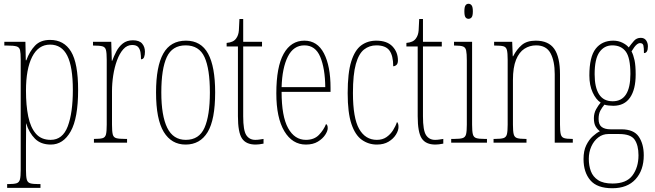

<svg xmlns="http://www.w3.org/2000/svg" viewBox="-20 -758 3478 1020"><path d="M18 240V220H23Q54 220 68 215.5Q82 211 86 195Q90 179 90 144V-441Q90 -476 86.5 -491.5Q83 -507 68 -511.5Q53 -516 18 -516H3V-536H115L117 -438H120Q137 -485 166 -515.5Q195 -546 246 -546Q320 -546 357.5 -484Q395 -422 395 -280Q395 -130 355.5 -60Q316 10 250 10Q197 10 166 -21Q135 -52 119 -102H118Q119 -83 118.5 -52.5Q118 -22 118 14V144Q118 179 122 195Q126 211 140 215.5Q154 220 184 220H195V240ZM249 -15Q313 -15 340 -87Q367 -159 367 -280Q367 -403 337.5 -462Q308 -521 246 -521Q184 -521 151 -456.5Q118 -392 118 -276Q118 -198 130 -139.5Q142 -81 170.5 -48Q199 -15 249 -15Z M479 0V-20H480Q511 -20 525 -24Q539 -28 543 -44Q547 -60 547 -96V-440Q547 -476 543 -492Q539 -508 524 -512Q509 -516 477 -516H474V-536H571L574 -435H576Q585 -459 598 -484.5Q611 -510 632.5 -527Q654 -544 686 -544Q720 -544 735 -526.5Q750 -509 750 -483Q750 -466 745.5 -454.5Q741 -443 729 -443Q729 -462 726.5 -479Q724 -496 714.5 -507.5Q705 -519 682 -519Q655 -519 635 -496.5Q615 -474 601.5 -437Q588 -400 581.5 -357.5Q575 -315 575 -274V-96Q575 -60 579 -44Q583 -28 598 -24Q613 -20 644 -20H655V0Z M966 10Q891 10 850 -57Q809 -124 809 -267Q809 -405 847.5 -473.5Q886 -542 968 -542Q1048 -542 1085.5 -473Q1123 -404 1123 -267Q1123 -122 1083 -56Q1043 10 966 10ZM967 -15Q1038 -15 1066.5 -79.5Q1095 -144 1095 -267Q1095 -392 1066.5 -454.5Q1038 -517 966 -517Q895 -517 866 -454.5Q837 -392 837 -267Q837 -143 868.5 -79Q900 -15 967 -15Z M1338 10Q1287 10 1265.5 -22.5Q1244 -55 1244 -141V-511H1184V-530Q1220 -533 1234 -553Q1247 -570 1249 -596Q1251 -622 1252 -657H1272V-536H1372V-511H1272V-140Q1272 -65 1288.5 -40Q1305 -15 1336 -15Q1348 -15 1357.5 -16.5Q1367 -18 1380 -20V5Q1355 10 1338 10Z M1605 10Q1533 10 1490.5 -61Q1448 -132 1448 -262Q1448 -403 1487 -472.5Q1526 -542 1597 -542Q1666 -542 1701 -474.5Q1736 -407 1736 -291V-270H1476Q1476 -140 1510.5 -77.5Q1545 -15 1605 -15Q1649 -15 1674.5 -41.5Q1700 -68 1712 -99Q1716 -97 1718.5 -92Q1721 -87 1721 -77Q1721 -62 1707.5 -41.5Q1694 -21 1668.5 -5.5Q1643 10 1605 10ZM1708 -295Q1707 -394 1681.5 -455.5Q1656 -517 1597 -517Q1539 -517 1509 -457Q1479 -397 1476 -295Z M1982 10Q1938 10 1902.5 -15Q1867 -40 1847 -99.5Q1827 -159 1827 -263Q1827 -371 1846 -431.5Q1865 -492 1899 -517Q1933 -542 1979 -542Q2036 -542 2065 -511.5Q2094 -481 2094 -437Q2094 -420 2086 -413Q2078 -406 2069 -406Q2069 -462 2049 -489.5Q2029 -517 1979 -517Q1942 -517 1914 -495Q1886 -473 1870.5 -418Q1855 -363 1855 -264Q1855 -131 1888 -73Q1921 -15 1982 -15Q2012 -15 2033 -29.5Q2054 -44 2068 -66Q2082 -88 2089 -110Q2093 -106 2095 -100Q2097 -94 2097 -83Q2097 -65 2083.5 -43Q2070 -21 2044.5 -5.5Q2019 10 1982 10Z M2293 10Q2242 10 2220.5 -22.5Q2199 -55 2199 -141V-511H2139V-530Q2175 -533 2189 -553Q2202 -570 2204 -596Q2206 -622 2207 -657H2227V-536H2327V-511H2227V-140Q2227 -65 2243.5 -40Q2260 -15 2291 -15Q2303 -15 2312.5 -16.5Q2322 -18 2335 -20V5Q2310 10 2293 10Z M2469 -658Q2459 -658 2453 -666Q2447 -674 2447 -698Q2447 -721 2453 -729.5Q2459 -738 2469 -738Q2479 -738 2485.5 -729.5Q2492 -721 2492 -698Q2492 -674 2485.5 -666Q2479 -658 2469 -658ZM2377 0V-20H2393Q2424 -20 2438 -24.5Q2452 -29 2456 -45Q2460 -61 2460 -96V-437Q2460 -473 2456.5 -489.5Q2453 -506 2440 -511Q2427 -516 2398 -516H2392V-536H2488V-96Q2488 -61 2492 -45Q2496 -29 2510 -24.5Q2524 -20 2554 -20H2567V0Z M2602 0V-20H2610Q2641 -20 2655 -24.5Q2669 -29 2673 -45Q2677 -61 2677 -96V-441Q2677 -476 2673 -492Q2669 -508 2655 -512Q2641 -516 2610 -516H2605V-536H2701L2704 -459H2706Q2725 -496 2752 -519Q2779 -542 2826 -542Q2894 -542 2924.5 -498.5Q2955 -455 2955 -363V-96Q2955 -61 2959 -45Q2963 -29 2976.5 -24.5Q2990 -20 3019 -20H3023V0H2927V-364Q2927 -434 2904.5 -475.5Q2882 -517 2828 -517Q2794 -517 2766 -499Q2738 -481 2721.5 -440.5Q2705 -400 2705 -333V-96Q2705 -61 2709 -45Q2713 -29 2727 -24.5Q2741 -20 2771 -20H2777V0Z M3233 242Q3152 242 3116 199.5Q3080 157 3080 87Q3080 43 3094.5 13.5Q3109 -16 3129 -34Q3149 -52 3167 -61Q3155 -69 3145 -85Q3135 -101 3135 -130Q3135 -156 3146.5 -177Q3158 -198 3171 -213Q3146 -229 3128.5 -267Q3111 -305 3111 -357Q3111 -456 3144.5 -499Q3178 -542 3238 -542Q3265 -542 3287 -531Q3309 -520 3320 -506Q3334 -525 3348 -541Q3362 -557 3384 -557Q3403 -557 3412.5 -543.5Q3422 -530 3422 -512Q3422 -476 3401 -476Q3401 -504 3398 -516.5Q3395 -529 3380 -529Q3371 -529 3360.5 -519.5Q3350 -510 3335 -485Q3345 -466 3351 -438Q3357 -410 3357 -362Q3357 -283 3327 -239.5Q3297 -196 3238 -196Q3228 -196 3213.5 -197.5Q3199 -199 3191 -202Q3179 -188 3169.5 -170.5Q3160 -153 3160 -126Q3160 -96 3176.5 -83.5Q3193 -71 3224 -71H3281Q3347 -71 3373.5 -32Q3400 7 3400 67Q3400 146 3356.5 194Q3313 242 3233 242ZM3235 -220Q3329 -220 3329 -365Q3329 -451 3304.5 -484Q3280 -517 3233 -517Q3190 -517 3164.5 -481Q3139 -445 3139 -364Q3139 -294 3162.5 -257Q3186 -220 3235 -220ZM3234 217Q3308 217 3340 174Q3372 131 3372 67Q3372 14 3351.5 -16Q3331 -46 3269 -46H3212Q3182 -46 3158.5 -28Q3135 -10 3121.5 20Q3108 50 3108 86Q3108 122 3119 151.5Q3130 181 3157.5 199Q3185 217 3234 217Z"/></svg>

Font: Noto Serif Tamil ExtraCondensed Thin
Style: Italic
Weight: 100
Width: 2
Italic angle: -12°
Designer: Indian Type Foundry, Tom Grace, and the Monotype Design Team
Foundry: Monotype Imaging Inc.
Version: Version 2.003; ttfautohint (v1.8.4.7-5d5b)